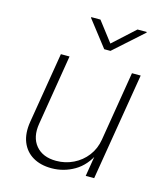

<svg xmlns="http://www.w3.org/2000/svg" viewBox="-114 -847 815 943"><g transform="rotate(15 293.5 -376.0)"><path d="M235.4 7.3Q179.7 7.3 140.4 -15.9Q101.1 -39.1 83.7 -82.5Q66.4 -126 76.2 -186L135.7 -545.9H179.7L121.1 -188.5Q109.4 -118.2 144.5 -75.9Q179.7 -33.7 248 -33.7Q294.9 -33.7 335.4 -53.5Q376 -73.2 403.6 -109.1Q431.2 -145 439 -192.9L497.1 -545.9H541.5L451.2 0H408.2L428.2 -122.1H436Q404.8 -55.2 350.8 -23.9Q296.9 7.3 235.4 7.3ZM279.3 -760.3 356.9 -659.2 467.8 -760.3H515.1L514.6 -756.8L366.7 -624.5H335L232.4 -756.8L232.9 -760.3Z"/></g></svg>

Font: Inter ExtraLight
Style: Italic
Weight: 250
Italic angle: -9.3988°
Designer: Rasmus Andersson
Foundry: rsms
Version: Version 4.001;git-66647c0bb